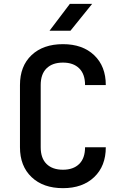

<svg xmlns="http://www.w3.org/2000/svg" viewBox="-20 -970 640 1000"><path d="M308 10Q205 10 144.5 -47.5Q84 -105 84 -203V-527Q84 -626 144.5 -683Q205 -740 308 -740Q410 -740 470.5 -682.5Q531 -625 531 -527H423Q423 -584 392.5 -614Q362 -644 308 -644Q253 -644 222.5 -614Q192 -584 192 -527V-203Q192 -146 222.5 -116Q253 -86 308 -86Q362 -86 392.5 -116Q423 -146 423 -203H531Q531 -105 470.5 -47.5Q410 10 308 10ZM238 -810 344 -950H460L347 -810Z"/></svg>

Font: JetBrains Mono NL SemiBold
Style: Regular
Weight: 600
Designer: Philipp Nurullin, Konstantin Bulenkov
Foundry: JetBrains
Version: Version 2.304; ttfautohint (v1.8.4.7-5d5b)